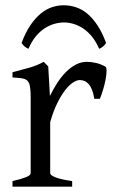

<svg xmlns="http://www.w3.org/2000/svg" viewBox="-20 -701 436 721"><path d="M376 -450.7Q380.4 -447.8 380.1 -433.6Q379.9 -419.4 376.2 -400.9Q372.6 -382.3 366.7 -362.8Q360.8 -343.3 355 -330.1H334Q331.1 -349.6 325.7 -363.3Q320.3 -377 313.2 -385Q306.2 -393.1 297.6 -396.7Q289.1 -400.4 279.8 -400.4Q269 -400.4 254.6 -391.4Q240.2 -382.3 225.1 -363Q210 -343.8 195.1 -313.7Q180.2 -283.7 168.5 -242.2V-50.8Q168.5 -43.5 186.8 -35.6Q205.1 -27.8 251 -21V0H26.9V-21Q59.1 -28.3 77.1 -35.4Q95.2 -42.5 95.2 -50.8V-335Q95.2 -351.1 94.2 -362.1Q93.3 -373 91.8 -379.9Q90.3 -386.7 88.1 -390.6Q85.9 -394.5 84 -397Q80.6 -400.4 76.4 -402.6Q72.3 -404.8 65.7 -406.2Q59.1 -407.7 49.8 -408.4Q40.5 -409.2 26.9 -410.2V-429.7Q58.6 -438 89.1 -446.5Q119.6 -455.1 144 -468.8L161.1 -451.7L167.5 -340.8Q180.7 -367.7 196 -391.1Q211.4 -414.6 229 -431.9Q246.6 -449.2 265.9 -459Q285.2 -468.8 306.2 -468.8Q321.8 -468.8 339.8 -464.8Q357.9 -460.9 376 -450.7ZM61 -539.6Q75.7 -579.1 94 -606Q112.3 -632.8 132.6 -649.7Q152.8 -666.5 174.8 -673.8Q196.8 -681.2 218.8 -681.2Q242.7 -681.2 265.1 -673.8Q287.6 -666.5 307.9 -649.7Q328.1 -632.8 345.9 -606Q363.8 -579.1 378.4 -539.6Q372.6 -530.8 366.7 -526.1Q360.8 -521.5 352.5 -517.6Q340.3 -545.4 324.5 -564.5Q308.6 -583.5 291 -595Q273.4 -606.4 255.1 -611.6Q236.8 -616.7 220.7 -616.7Q203.6 -616.7 184.8 -611.6Q166 -606.4 148.2 -595Q130.4 -583.5 114.5 -564.5Q98.6 -545.4 86.9 -517.6Q78.6 -521.5 72.8 -526.1Q66.9 -530.8 61 -539.6Z"/></svg>

Font: Gentium Plus Phon
Style: Regular
Weight: 400
Designer: J. Victor Gaultney, Annie Olsen, Iska Routamaa, Becca Hirsbrunner
Foundry: SIL International
Version: Version 5.000